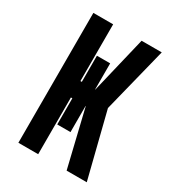

<svg xmlns="http://www.w3.org/2000/svg" viewBox="-178 -838 855 941"><g transform="rotate(30 250.0 -367.5)"><path d="M72 0V-735H184V-414H192V-562H267V-414H268L345 -735H459L367 -367L459 0H345L268 -321H267V-173H192V-321H184V0Z"/></g></svg>

Font: Iosevka Heavy
Style: Regular
Weight: 900
Monospace: yes
Designer: Belleve Invis
Foundry: Belleve Invis
Version: Version 32.5.0; ttfautohint (v1.8.4)